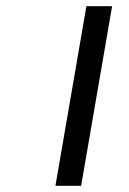

<svg xmlns="http://www.w3.org/2000/svg" viewBox="-20 -600 418 620"><path d="M342 -580H259L159 0H242Z"/></svg>

Font: Charger Monospace
Style: Regular
Weight: 400
Designer: Jasper
Foundry: Cannot Into Space Fonts
Version: Version 0.980